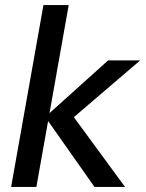

<svg xmlns="http://www.w3.org/2000/svg" viewBox="-20 -740 576 760"><path d="M354 0 159 -277 408 -501H535L237 -246L246 -312L475 0ZM24 0 152 -720H252L124 0Z"/></svg>

Font: DM Sans 17pt Medium
Style: Italic
Weight: 500
Italic angle: -10°
Version: Version 4.004;gftools[0.9.30]